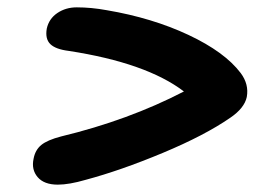

<svg xmlns="http://www.w3.org/2000/svg" viewBox="-20 -586 740 525"><path d="M138.2 -81.1Q100.6 -81.1 83 -101.6Q65.4 -122.1 71.8 -151.9Q76.2 -175.8 92.8 -189.5Q109.4 -203.1 147 -212.9Q331.1 -257.3 482.9 -335.9Q380.4 -414.1 168 -446.8Q132.3 -451.2 117.7 -465.3Q103 -479.5 107.9 -507.8Q113.8 -534.7 136.7 -550.3Q159.7 -565.9 189.9 -565.9Q229.5 -565.9 272 -558.1Q396 -537.1 495.4 -490.5Q594.7 -443.8 638.2 -386.2Q661.1 -355.5 654.8 -320.8Q648.4 -290.5 609.9 -264.2Q540 -215.8 424.6 -167.7Q309.1 -119.6 213.9 -94.2Q168.9 -81.1 138.2 -81.1Z"/></svg>

Font: Shantell Sans Normal
Style: Italic
Weight: 600
Italic angle: -11.31°
Designer: Stephen Nixon, Anya Danilova, Shantell Martin
Foundry: Arrow Type
Version: Version 1.006;[559af2be0]